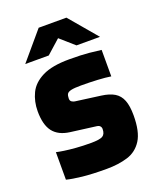

<svg xmlns="http://www.w3.org/2000/svg" viewBox="-131 -762 701 852"><g transform="rotate(-20 220.0 -336.0)"><path d="M173 -341Q173 -330 180 -325.5Q187 -321 194 -320L313 -304Q351 -299 374 -285Q397 -271 407.5 -244Q418 -217 418 -173Q418 -96 393 -56.5Q368 -17 324.5 -3.5Q281 10 225 10Q156 10 110.5 5Q65 0 38 -7V-137Q50 -134 73.5 -130.5Q97 -127 129 -124.5Q161 -122 198 -122Q240 -122 254 -130.5Q268 -139 268 -163Q268 -171 263 -176.5Q258 -182 250 -183L127 -199Q74 -206 49 -238.5Q24 -271 24 -335Q24 -381 42.5 -419.5Q61 -458 107 -481Q153 -504 234 -504Q292 -504 327.5 -500.5Q363 -497 384 -494V-369Q359 -373 322 -375Q285 -377 244 -377Q212 -377 197 -373.5Q182 -370 177.5 -362.5Q173 -355 173 -341ZM286 -551 220 -609 155 -551H44L155 -682H286L397 -551Z"/></g></svg>

Font: Blinker
Style: Regular
Weight: 400
Designer: Juergen Huber
Foundry: supertype
Version: 1.017